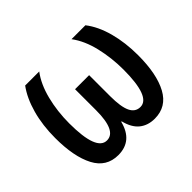

<svg xmlns="http://www.w3.org/2000/svg" viewBox="-125 -724 917 917"><g transform="rotate(-45 333.5 -265.0)"><path d="M210 10Q130 10 92 -62.5Q54 -135 54 -261Q54 -347 74 -419Q94 -491 130 -540H225Q188 -491 169.5 -417.5Q151 -344 151 -263Q151 -78 221 -78Q286 -78 286 -217V-359H381V-217Q381 -145 397 -111.5Q413 -78 447 -78Q516 -78 516 -262Q516 -340 498.5 -414.5Q481 -489 443 -540H537Q575 -491 594.5 -418.5Q614 -346 614 -261Q614 -134 575 -62Q536 10 456 10Q410 10 379 -15Q348 -40 335 -93H332Q306 10 210 10Z"/></g></svg>

Font: Noto Sans Condensed Medium
Style: Regular
Weight: 500
Width: 3
Designer: Monotype Design Team
Foundry: Monotype Imaging Inc.
Version: Version 2.013; ttfautohint (v1.8.4.7-5d5b)